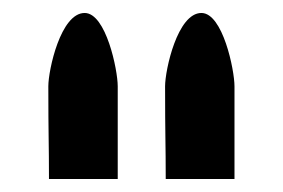

<svg xmlns="http://www.w3.org/2000/svg" viewBox="-20 -748 436 296"><path d="M341.5 -472V-615C341.5 -640 323.5 -728 290.5 -728C253.5 -728 234.5 -640 234.5 -615C234.5 -537 235.5 -528 235.5 -472ZM161.5 -472V-615C161.5 -640 143.5 -728 110.5 -728C73.5 -728 54.5 -640 54.5 -615C54.5 -537 55.5 -528 55.5 -472Z"/></svg>

Font: Chromatic Etruscan
Style: Regular
Weight: 400
Version: Version 000.910